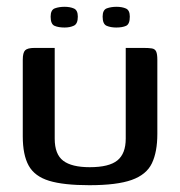

<svg xmlns="http://www.w3.org/2000/svg" viewBox="-20 -540 530 565"><path d="M141 -399V-132Q141 -86 166 -67Q191 -48 244 -48Q301 -48 325.5 -68Q350 -88 350 -132V-399Q351 -399 358.5 -399Q366 -399 375 -399Q384 -399 392 -399Q400 -399 402 -399Q418 -399 427 -397.5Q436 -396 439.5 -388.5Q443 -381 443 -364V-146Q443 -93 427 -59.5Q411 -26 367.5 -10.5Q324 5 243 5Q167 5 124.5 -8Q82 -21 64.5 -52.5Q47 -84 47 -139V-364Q47 -385 54 -392Q61 -399 82 -399Q97 -399 111.5 -399Q126 -399 141 -399ZM322 -459Q306 -459 294 -464Q282 -469 282 -491Q282 -511 294.5 -515.5Q307 -520 323 -520Q339 -520 350.5 -515Q362 -510 362 -491Q362 -469 351 -464Q340 -459 322 -459ZM170 -459Q152 -459 140.5 -464Q129 -469 129 -491Q129 -511 141.5 -515.5Q154 -520 170 -520Q186 -520 197.5 -515Q209 -510 209 -491Q209 -470 197.5 -464.5Q186 -459 170 -459Z"/></svg>

Font: Genos Thin Medium
Style: Regular
Weight: 500
Version: Version 1.010